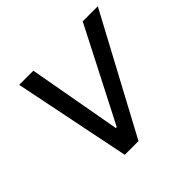

<svg xmlns="http://www.w3.org/2000/svg" viewBox="-138 -694 844 844"><g transform="rotate(-45 284.0 -272.5)"><path d="M568.2 -545.5 275.6 0H190.3L79.5 -545.5H167.6L245.7 -110.8H251.4L474.4 -545.5Z"/></g></svg>

Font: Inter UI
Style: Italic
Weight: 400
Italic angle: -9.39999°
Designer: Rasmus Andersson
Foundry: rsms
Version: 3.2;8d6f07862